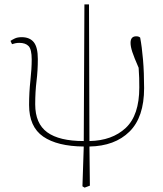

<svg xmlns="http://www.w3.org/2000/svg" viewBox="-20 -657 747 878"><path d="M367 201 357 195 363 13Q242 12 177.5 -32.5Q113 -77 113 -177Q113 -234 119 -288.5Q125 -343 125 -385Q125 -431 111 -446Q97 -461 68 -461Q58 -461 49.5 -459Q41 -457 35 -455L28 -470Q35 -475 47.5 -481Q60 -487 79 -487Q116 -487 134.5 -464Q153 -441 153 -387Q153 -335 147 -286Q141 -237 141 -180Q141 -92 196 -52Q251 -12 363 -12L366 -637H387L389 -12Q493 -14 555 -72Q617 -130 617 -257Q617 -279 616.5 -300.5Q616 -322 614 -347Q593 -395 585 -419.5Q577 -444 577 -461Q577 -491 603 -491Q615 -491 621 -485Q629 -443 634 -384Q639 -325 639 -254Q639 -121 572 -55Q505 11 389 13L391 192Z"/></svg>

Font: Source Serif 4 SmText ExtraLight
Style: Regular
Weight: 200
Designer: Frank Grießhammer
Foundry: Adobe
Version: Version 4.005;hotconv 1.1.0;makeotfexe 2.6.0